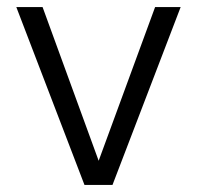

<svg xmlns="http://www.w3.org/2000/svg" viewBox="-20 -521 555 541"><path d="M218 0 26 -501H100L258 -68L417 -501H489L297 0Z"/></svg>

Font: DM Sans 18pt Light
Style: Regular
Weight: 300
Designer: Colophon Foundry, Jonny Pinhorn
Foundry: Colophon Foundry
Version: Version 4.004;gftools[0.9.30]